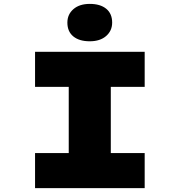

<svg xmlns="http://www.w3.org/2000/svg" viewBox="-20 -966 923 986"><path d="M160 0V-180H333V-520H160V-700H723V-520H549V-180H723V0ZM441 -754Q387 -754 356.5 -779Q326 -804 326 -850Q326 -892 357 -919Q388 -946 441 -946Q495 -946 525.5 -921Q556 -896 556 -850Q556 -808 525 -781Q494 -754 441 -754Z"/></svg>

Font: Lexend Peta Black
Style: Regular
Weight: 900
Version: Version 1.007